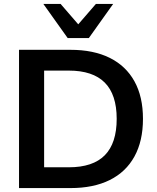

<svg xmlns="http://www.w3.org/2000/svg" viewBox="-20 -959 802 979"><path d="M77 0V-705H339Q457 -705 539.5 -664Q622 -623 665.5 -544.5Q709 -466 709 -353Q709 -240 665.5 -161Q622 -82 539.5 -41Q457 0 339 0ZM205 -106H331Q454 -106 514.5 -167.5Q575 -229 575 -353Q575 -477 514 -538Q453 -599 331 -599H205ZM325 -765 201 -939H289L379 -835L469 -939H557L433 -765Z"/></svg>

Font: Nunito Sans 12pt ExtraLight 12pt
Style: Bold
Weight: 700
Version: Version 3.101;gftools[0.9.27]